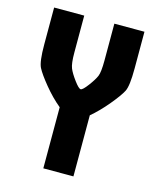

<svg xmlns="http://www.w3.org/2000/svg" viewBox="-107 -775 698 850"><g transform="rotate(15 242.0 -350.0)"><path d="M173 0V-280Q134 -312 97.5 -356.5Q61 -401 48 -426.5Q35 -452 35 -531V-700H173V-531Q173 -480 181.5 -459.5Q190 -439 211.5 -410Q233 -381 242 -381Q251 -381 273 -410.5Q295 -440 303 -459Q311 -478 311 -531V-700H449V-531Q449 -451 436 -426Q423 -401 386 -356.5Q349 -312 311 -280V0Z"/></g></svg>

Font: Germania One
Style: Regular
Weight: 400
Designer: John Vargas Beltran
Foundry: John Vargas Beltran
Version: Version 1.001